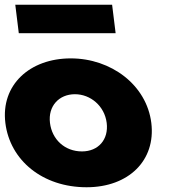

<svg xmlns="http://www.w3.org/2000/svg" viewBox="-31 -774 712 809"><path d="M33.4 -754 48.2 -634H456.2L441.4 -754ZM-8.4 -256C-28.1 -416 94.2 -528 267.2 -528C437.2 -528 586.9 -416 606.6 -256C626 -98 510.8 15 333.8 15C148.8 15 11 -98 -8.4 -256ZM179.6 -256C188.2 -186 242.3 -136 314.3 -136C383.3 -136 427.2 -186 418.6 -256C409.8 -327 350.7 -377 284.7 -377C217.7 -377 170.8 -327 179.6 -256Z"/></svg>

Font: Hussar
Style: BdOpOblOne
Weight: 700
Foundry: Cannot Into Space Fonts
Version: Version 2.00